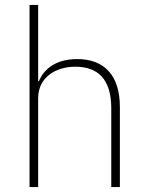

<svg xmlns="http://www.w3.org/2000/svg" viewBox="-20 -760 599 780"><path d="M100 0H135V-361C135 -447 208 -489 286 -489C380 -489 432 -436 432 -320V0H467V-326C467 -452 405 -520 294 -520C206 -520 158 -479 138 -430H135V-740H100Z"/></svg>

Font: IBM Plex Thai ExtraLight
Style: Regular
Weight: 200
Designer: Mike Abbink, Paul van der Laan, Pieter van Rosmalen, Ben Mitchell, Mark Frömberg
Foundry: Bold Monday
Version: Version 1.0